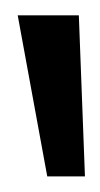

<svg xmlns="http://www.w3.org/2000/svg" viewBox="-20 -874 128 245"><path d="M88.4 -648.9H40.3L2.6 -854.4H80.6L88.4 -648.9Z"/></svg>

Font: Lohit Bengali
Style: Regular
Weight: 400
Version: Version 2.91.5